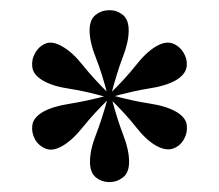

<svg xmlns="http://www.w3.org/2000/svg" viewBox="-20 -608 433 380"><path d="M343.5 -503.2Q351.6 -489.5 349.2 -475Q346.8 -460.5 328.2 -449.2Q308.1 -437.9 276.2 -433.1Q244.4 -428.2 197.6 -415.3L195.2 -420.2Q228.2 -452.4 248.8 -478.6Q269.4 -504.8 288.7 -516.1Q308.1 -527.4 322.2 -521.8Q336.3 -516.1 343.5 -503.2ZM344.4 -333.1Q337.1 -319.4 323 -314.1Q308.9 -308.9 289.5 -319.4Q269.4 -330.6 249.6 -356Q229.8 -381.5 195.2 -415.3L198.4 -420.2Q242.7 -408.1 275.4 -403.2Q308.1 -398.4 328.2 -387.1Q347.6 -375.8 349.6 -360.9Q351.6 -346 344.4 -333.1ZM196.8 -247.6Q181.5 -247.6 169.8 -256.9Q158.1 -266.1 158.1 -287.9Q158.1 -311.3 169.8 -341.1Q181.5 -371 194.4 -417.7H200Q211.3 -373.4 223.4 -342.3Q235.5 -311.3 235.5 -287.9Q235.5 -266.1 223.4 -256.9Q211.3 -247.6 196.8 -247.6ZM49.2 -332.3Q41.9 -346 44 -360.5Q46 -375 64.5 -386.3Q84.7 -397.6 116.5 -402.4Q148.4 -407.3 195.2 -419.4L197.6 -414.5Q165.3 -383.1 144.4 -356.9Q123.4 -330.6 104 -319.4Q84.7 -308.1 70.6 -313.7Q56.5 -319.4 49.2 -332.3ZM49.2 -502.4Q56.5 -516.1 70.2 -521.8Q83.9 -527.4 103.2 -516.1Q123.4 -504.8 143.5 -479.4Q163.7 -454 197.6 -420.2L195.2 -414.5Q150.8 -427.4 117.7 -432.3Q84.7 -437.1 65.3 -448.4Q46 -459.7 44 -474.6Q41.9 -489.5 49.2 -502.4ZM196.8 -587.9Q211.3 -587.9 223 -578.6Q234.7 -569.4 234.7 -547.6Q234.7 -525 223 -494.8Q211.3 -464.5 199.2 -417.7H193.5Q182.3 -462.1 169.8 -493.5Q157.3 -525 157.3 -547.6Q157.3 -569.4 169.4 -578.6Q181.5 -587.9 196.8 -587.9Z"/></svg>

Font: Playfair 144pt
Style: Bold
Weight: 700
Version: Version 2.001;gftools[0.9.30]